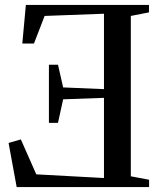

<svg xmlns="http://www.w3.org/2000/svg" viewBox="-20 -763 650 783"><path d="M513.5 -44 588 -30V0H48L15 -180L65 -194.5L128 -52L404 -37V-364L237.5 -358L216.5 -262H179.5V-499H216.5L237.5 -406.5L404 -399.5V-707L162 -698L118.5 -585.5H71L85.5 -743H587.5V-712.5L513.5 -698Z"/></svg>

Font: Merriweather 96pt
Style: Regular
Weight: 400
Version: Version 2.100